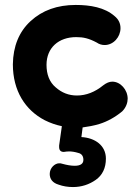

<svg xmlns="http://www.w3.org/2000/svg" viewBox="-20 -500 560 776"><path d="M314 15C336 12 359 8 382 1C414 -9 445 -26 474 -50C490 -66 496 -86 496 -101C496 -137 467 -170 434 -170C422 -170 410 -165 397 -155C364 -128 328 -114 291 -114C258 -114 230 -125 205 -147C180 -168 168 -199 168 -238C168 -307 217 -350 288 -350C317 -350 339 -345 371 -328C381 -321 392 -318 403 -318C439 -318 467 -351 467 -386C467 -406 459 -422 443 -435C403 -470 345 -480 286 -480C211 -480 151 -458 104 -415C57 -372 33 -313 32 -240C32 -133 82 -55 161 -14C183 -3 206 5 230 10L219 88C219 90 219 92 219 94C219 107 225 114 238 114C245 113 252 112 259 112C270 112 283 114 296 118C310 121 317 131 317 146C317 162 305 170 282 170C267 170 250 167 232 162C227 160 223 160 219 160C202 160 181 178 181 203C181 224 193 239 216 246C235 253 255 256 275 256C309 256 340 246 367 227C394 208 408 179 408 141C408 88 364 57 309 54Z"/></svg>

Font: Dongle
Style: Bold
Weight: 700
Designer: Yanghee Ryu
Foundry: Yanghee Ryu
Version: Version 2.000